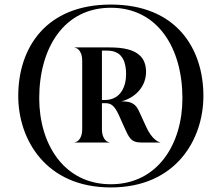

<svg xmlns="http://www.w3.org/2000/svg" viewBox="-20 -811 972 842"><path d="M307.5 -186H460V-187C457 -187 427 -192 427 -246V-358.5H441C468 -358.5 482 -348 502 -304.5L522.5 -258.5C545.5 -208.5 552.5 -186 600 -186H682.5V-187C677.5 -187 646.5 -197.5 620.5 -256L590.5 -321.5C575.5 -354.5 558.5 -366.5 512.5 -366.5C574 -382.5 620.5 -431.5 620.5 -496C620.5 -526.5 611.5 -549 596 -565C568 -594 519 -603 460.5 -603H307.5V-602C310.5 -602 340.5 -597 340.5 -543V-246C340.5 -192 310.5 -187 307.5 -187ZM439.5 -372.5H427V-589H450C485.5 -589 506.5 -575.5 519 -553.5C529 -535.5 533 -512 533 -486C533 -428 506.5 -372.5 439.5 -372.5ZM466 11C752 11 872 -200 872 -390C872 -600 752 -791 466 -791C180 -791 60 -600 60 -390C60 -200 180 11 466 11ZM152 -380C152 -600 260 -777 466 -777C672 -777 780 -600 780 -380C780 -180 672 -3 466 -3C260 -3 152 -180 152 -380Z"/></svg>

Font: Beautique Display Medium
Style: Bold
Weight: 900
Designer: Nhat-Quang Ngo
Version: Version 1.100;Glyphs 3.2.3 (3260)